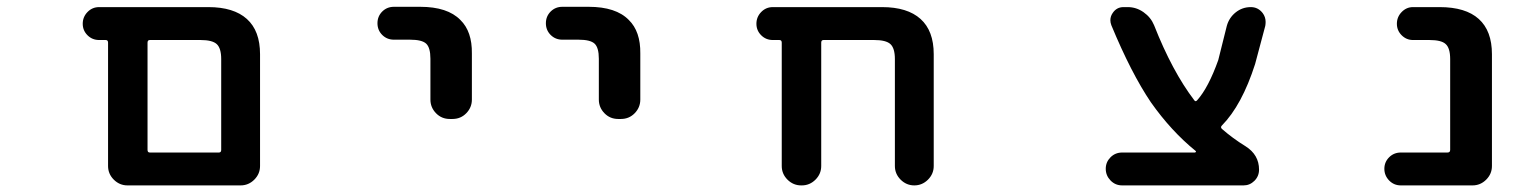

<svg xmlns="http://www.w3.org/2000/svg" viewBox="-20 -569 4540 570"><path d="M358.4 -18.6Q335 -18.6 317.9 -35.6Q300.8 -52.7 300.8 -76.2V-442.4Q300.8 -450.2 293.9 -450.2H274.4Q253.9 -450.2 239.7 -464.4Q225.6 -478.5 225.6 -498.5Q225.6 -518.6 239.7 -533.2Q253.9 -547.9 274.4 -547.9H598.6Q673.8 -547.9 712.9 -512.7Q752 -477.5 752 -408.2V-76.2Q752 -52.7 734.9 -35.6Q717.8 -18.6 694.3 -18.6ZM629.9 -116.2Q636.7 -116.2 636.7 -124V-393.6Q636.7 -425.8 623.5 -438Q610.4 -450.2 575.2 -450.2H424.8Q418 -450.2 418 -442.4V-124Q418 -116.2 424.8 -116.2Z M1315.4 -215.8Q1291 -215.8 1274.4 -232.9Q1257.8 -250 1257.8 -273.4V-394.5Q1257.8 -427.7 1245.1 -439.5Q1232.4 -451.2 1197.3 -451.2H1149.4Q1128.9 -451.2 1114.7 -465.3Q1100.6 -479.5 1100.6 -500Q1100.6 -520.5 1114.7 -534.7Q1128.9 -548.8 1149.4 -548.8H1227.5Q1308.6 -548.8 1346.7 -509.8Q1381.8 -475.6 1380.9 -410.2V-273.4Q1380.9 -250 1364.3 -232.9Q1347.7 -215.8 1323.2 -215.8Z M1815.4 -215.8Q1791 -215.8 1774.4 -232.9Q1757.8 -250 1757.8 -273.4V-394.5Q1757.8 -427.7 1745.1 -439.5Q1732.4 -451.2 1697.3 -451.2H1649.4Q1628.9 -451.2 1614.7 -465.3Q1600.6 -479.5 1600.6 -500Q1600.6 -520.5 1614.7 -534.7Q1628.9 -548.8 1649.4 -548.8H1727.5Q1808.6 -548.8 1846.7 -509.8Q1881.8 -475.6 1880.9 -410.2V-273.4Q1880.9 -250 1864.3 -232.9Q1847.7 -215.8 1823.2 -215.8Z M2636.7 -76.2V-393.6Q2636.7 -425.8 2623.5 -438Q2610.4 -450.2 2575.2 -450.2H2424.8Q2418 -450.2 2418 -442.4V-76.2Q2418 -52.7 2400.9 -35.6Q2383.8 -18.6 2360.4 -18.6H2358.4Q2335 -18.6 2317.9 -35.6Q2300.8 -52.7 2300.8 -76.2V-442.4Q2300.8 -450.2 2293.9 -450.2H2274.4Q2253.9 -450.2 2239.7 -464.4Q2225.6 -478.5 2225.6 -498.5Q2225.6 -518.6 2239.7 -533.2Q2253.9 -547.9 2274.4 -547.9H2598.6Q2673.8 -547.9 2712.9 -512.7Q2752 -477.5 2752 -408.2V-76.2Q2752 -52.7 2734.9 -35.6Q2717.8 -18.6 2694.3 -18.6Q2670.9 -18.6 2653.8 -35.6Q2636.7 -52.7 2636.7 -76.2Z M3311.5 -18.6Q3291 -18.6 3276.9 -33.2Q3262.7 -47.9 3262.7 -67.9Q3262.7 -87.9 3276.9 -102.1Q3291 -116.2 3311.5 -116.2H3527.3Q3529.3 -116.2 3530.3 -118.2Q3531.2 -120.1 3529.3 -121.1Q3457 -179.7 3396.5 -265.6Q3337.9 -352.5 3279.3 -494.1Q3276.4 -502 3276.4 -508.8Q3276.4 -520.5 3283.2 -530.3Q3294.9 -547.9 3315.4 -547.9H3328.1Q3353.5 -547.9 3375 -532.7Q3396.5 -517.6 3406.2 -494.1Q3460 -357.4 3525.4 -271.5Q3529.3 -265.6 3534.2 -271.5Q3567.4 -308.6 3596.7 -390.6L3622.1 -492.2Q3628.9 -516.6 3648.4 -532.2Q3668 -547.9 3693.4 -547.9Q3714.8 -547.9 3728.5 -530.3Q3737.3 -518.6 3737.3 -503.9Q3737.3 -498 3736.3 -492.2L3706.1 -378.9Q3667 -256.8 3607.4 -196.3Q3602.5 -191.4 3607.4 -186.5Q3639.6 -158.2 3677.7 -134.8Q3717.8 -109.4 3717.8 -65.4Q3717.8 -45.9 3704.1 -32.2Q3690.4 -18.6 3671.9 -18.6Z M4138.7 -18.6Q4118.2 -18.6 4104 -33.2Q4089.8 -47.9 4089.8 -67.9Q4089.8 -87.9 4104 -102.1Q4118.2 -116.2 4138.7 -116.2H4277.3Q4285.2 -116.2 4285.2 -124V-393.6Q4285.2 -426.8 4271.5 -438.5Q4258.8 -450.2 4223.6 -450.2H4174.8Q4155.3 -450.2 4141.1 -464.4Q4127 -478.5 4127 -498.5Q4127 -518.6 4141.1 -533.2Q4155.3 -547.9 4174.8 -547.9H4253.9Q4331.1 -547.9 4370.1 -512.7Q4409.2 -477.5 4409.2 -408.2V-76.2Q4409.2 -52.7 4392.1 -35.6Q4375 -18.6 4351.6 -18.6Z"/></svg>

Font: Rounded Mgen+ 1m medium
Style: Regular
Weight: 500
Designer: [Source Han Sans]
Ryoko NISHIZUKA  (kana & ideographs); Paul D. Hunt (Latin, Greek & Cyrillic); Wenlong ZHANG  (bopomofo
Version: Version 1.059.20150602